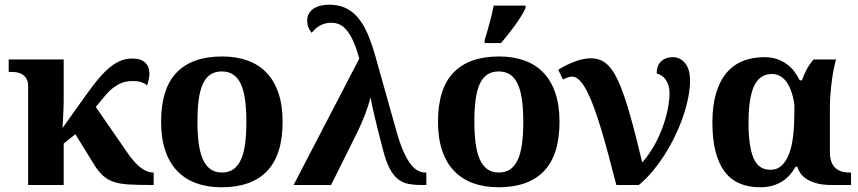

<svg xmlns="http://www.w3.org/2000/svg" viewBox="-20 -790 3665 820"><path d="M325.2 -353Q358.4 -400.4 386 -435.5Q413.6 -470.7 439.2 -493.9Q464.8 -517.1 490.2 -528.6Q515.6 -540 544.9 -540Q581.1 -540 599.6 -522.9Q618.2 -505.9 618.2 -475.1Q618.2 -469.2 617.2 -462.2Q616.2 -455.1 614.7 -448Q613.3 -440.9 611.6 -434.8Q609.9 -428.7 607.9 -424.8Q600.6 -432.6 585.9 -438.2Q571.3 -443.8 546.9 -443.8Q533.7 -443.8 520 -441.7Q506.3 -439.5 491.7 -432.6Q477.1 -425.8 460.9 -413.1Q444.8 -400.4 426.8 -378.9L389.2 -333L528.8 -130.9Q584.5 -53.2 632.8 -53.2H636.2V0H622.1Q567.4 0 530 -2.2Q492.7 -4.4 466.1 -13.2Q439.5 -22 419.7 -39.8Q399.9 -57.6 380.9 -88.9L301.8 -216.8L252 -176.8V0H100.1V-421.9Q100.1 -441.9 93 -453.9Q85.9 -465.8 75.2 -472.4Q64.5 -479 52 -481Q39.6 -482.9 28.8 -482.9H17.1V-536.1H252V-358.9Q252 -345.7 251.2 -325.9Q250.5 -306.2 249.5 -287.6Q248 -266.1 247.1 -243.2Z M1187 -270Q1187 -128.9 1120.8 -59.6Q1054.7 9.8 926.3 9.8Q866.2 9.8 818.4 -7.6Q770.5 -24.9 737.1 -59.6Q703.6 -94.2 685.8 -147Q668 -199.7 668 -270Q668 -411.1 734.1 -480Q800.3 -548.8 929.2 -548.8Q989.3 -548.8 1036.9 -531.7Q1084.5 -514.6 1117.9 -480Q1151.4 -445.3 1169.2 -392.8Q1187 -340.3 1187 -270ZM823.2 -270Q823.2 -216.8 828.9 -176.3Q834.5 -135.7 846.9 -108.4Q859.4 -81.1 879.4 -67.1Q899.4 -53.2 928.2 -53.2Q957 -53.2 976.8 -67.1Q996.6 -81.1 1009 -108.4Q1021.5 -135.7 1026.9 -176.3Q1032.2 -216.8 1032.2 -270Q1032.2 -323.7 1026.6 -364Q1021 -404.3 1008.5 -431.2Q996.1 -458 976.1 -471.4Q956.1 -484.9 927.2 -484.9Q898.4 -484.9 878.4 -471.4Q858.4 -458 846.2 -431.2Q834 -404.3 828.6 -364Q823.2 -323.7 823.2 -270Z M1514.6 -540Q1502.9 -582 1490 -611.1Q1477.1 -640.1 1462.6 -658.4Q1448.2 -676.8 1431.6 -684.8Q1415 -692.9 1395 -692.9Q1379.4 -692.9 1366.5 -689Q1353.5 -685.1 1343.3 -679Q1333 -672.9 1325 -665Q1316.9 -657.2 1311 -649.9Q1303.2 -659.2 1297.6 -672.1Q1292 -685.1 1292 -703.1Q1292 -719.2 1299.1 -731.7Q1306.2 -744.1 1318.6 -752.7Q1331.1 -761.2 1348.1 -765.6Q1365.2 -770 1385.7 -770Q1425.3 -770 1455.3 -756.1Q1485.4 -742.2 1508.5 -714.8Q1531.7 -687.5 1549.3 -647.2Q1566.9 -606.9 1582 -554.2L1673.8 -227.1Q1688.5 -175.8 1703.6 -142.1Q1718.8 -108.4 1734.1 -88.6Q1749.5 -68.8 1765.1 -61Q1780.8 -53.2 1795.9 -53.2H1800.8V0H1777.8Q1746.6 0 1722.2 -5.1Q1697.8 -10.3 1678.5 -25.9Q1659.2 -41.5 1643.8 -71.3Q1628.4 -101.1 1615.7 -149.9Q1592.3 -239.7 1578.9 -296.6Q1565.4 -353.5 1564 -370.1H1561Q1558.6 -357.9 1552.7 -339.8Q1546.9 -321.8 1539.3 -301.8Q1531.7 -281.7 1522.9 -261.7Q1514.2 -241.7 1505.9 -225.1L1394 0H1233.9Z M2369.6 -270Q2369.6 -128.9 2303.5 -59.6Q2237.3 9.8 2108.9 9.8Q2048.8 9.8 2001 -7.6Q1953.1 -24.9 1919.7 -59.6Q1886.2 -94.2 1868.4 -147Q1850.6 -199.7 1850.6 -270Q1850.6 -411.1 1916.7 -480Q1982.9 -548.8 2111.8 -548.8Q2171.9 -548.8 2219.5 -531.7Q2267.1 -514.6 2300.5 -480Q2334 -445.3 2351.8 -392.8Q2369.6 -340.3 2369.6 -270ZM2005.9 -270Q2005.9 -216.8 2011.5 -176.3Q2017.1 -135.7 2029.5 -108.4Q2042 -81.1 2062 -67.1Q2082 -53.2 2110.8 -53.2Q2139.6 -53.2 2159.4 -67.1Q2179.2 -81.1 2191.7 -108.4Q2204.1 -135.7 2209.5 -176.3Q2214.8 -216.8 2214.8 -270Q2214.8 -323.7 2209.2 -364Q2203.6 -404.3 2191.2 -431.2Q2178.7 -458 2158.7 -471.4Q2138.7 -484.9 2109.9 -484.9Q2081.1 -484.9 2061 -471.4Q2041 -458 2028.8 -431.2Q2016.6 -404.3 2011.2 -364Q2005.9 -323.7 2005.9 -270ZM2049.8 -619.1Q2054.7 -634.3 2060.1 -652.8Q2065.4 -671.4 2070.8 -691.2Q2076.2 -710.9 2080.8 -730.2Q2085.4 -749.5 2088.4 -766.1H2224.6V-755.9Q2217.8 -740.2 2205.8 -720.9Q2193.8 -701.7 2179.4 -681.6Q2165 -661.6 2149.4 -642.1Q2133.8 -622.6 2119.6 -606H2049.8Z M2927.2 -449.2Q2927.2 -413.1 2919.2 -372.6Q2911.1 -332 2896.5 -290Q2881.8 -248 2861.6 -206.3Q2841.3 -164.6 2816.9 -126.7Q2792.5 -88.9 2765.1 -56.4Q2737.8 -23.9 2708.5 0H2612.3Q2595.7 -64.5 2579.8 -123.8Q2564 -183.1 2548.6 -234.6Q2533.2 -286.1 2517.8 -328.1Q2502.4 -370.1 2487.1 -400.1Q2471.7 -430.2 2455.8 -446.5Q2439.9 -462.9 2423.3 -462.9Q2415 -462.9 2404.3 -459.2Q2393.6 -455.6 2384.3 -450.2L2364.3 -492.2Q2378.4 -501 2395.5 -509.8Q2412.6 -518.6 2430.7 -525.6Q2448.7 -532.7 2467.3 -536.9Q2485.8 -541 2503.4 -541Q2526.9 -541 2546.4 -532.7Q2565.9 -524.4 2583.5 -504.4Q2601.1 -484.4 2616.9 -451.4Q2632.8 -418.5 2649.4 -368.9Q2666 -319.3 2683.8 -252Q2701.7 -184.6 2722.7 -96.2Q2752.4 -129.4 2774.4 -169.2Q2796.4 -209 2810.8 -249Q2825.2 -289.1 2832.3 -326.4Q2839.4 -363.8 2839.4 -392.1Q2839.4 -411.6 2834.5 -426.3Q2829.6 -440.9 2822 -451.2Q2814.5 -461.4 2804.7 -467.5Q2794.9 -473.6 2784.7 -476.1Q2784.7 -494.6 2790 -507.8Q2795.4 -521 2804.7 -529.3Q2814 -537.6 2825.9 -541.7Q2837.9 -545.9 2851.6 -545.9Q2871.6 -545.9 2886 -537.4Q2900.4 -528.8 2909.7 -515.1Q2918.9 -501.5 2923.1 -484.1Q2927.2 -466.8 2927.2 -449.2Z M3530.8 0Q3493.7 0 3467.8 -7.1Q3441.9 -14.2 3424.8 -25.4Q3407.7 -36.6 3398.2 -50.5Q3388.7 -64.5 3384.8 -78.1H3378.4Q3367.2 -59.1 3353 -43Q3338.9 -26.9 3320.3 -15.1Q3301.8 -3.4 3278.3 3.2Q3254.9 9.8 3225.6 9.8Q3176.8 9.8 3138.7 -6.6Q3100.6 -22.9 3075 -56.9Q3049.3 -90.8 3035.9 -143.1Q3022.5 -195.3 3022.5 -267.1Q3022.5 -339.4 3038.3 -392.1Q3054.2 -444.8 3083 -479Q3111.8 -513.2 3152.8 -529.5Q3193.8 -545.9 3243.7 -545.9Q3273.4 -545.9 3297.1 -538.1Q3320.8 -530.3 3339.6 -516.6Q3358.4 -502.9 3372.1 -485.1Q3385.7 -467.3 3395.5 -446.8H3404.8Q3413.1 -469.7 3424.1 -491.5Q3435.1 -513.2 3454.6 -536.1H3550.8Q3546.4 -522 3541.5 -498.5Q3536.6 -475.1 3533 -447.5Q3529.3 -419.9 3526.9 -390.4Q3524.4 -360.8 3524.4 -334V-140.1Q3524.4 -96.2 3545.7 -74.7Q3566.9 -53.2 3606.4 -53.2H3614.7V0ZM3269.5 -64.9Q3299.3 -64.9 3319.1 -83.7Q3338.9 -102.5 3350.8 -135.3Q3362.8 -168 3367.7 -212.4Q3372.6 -256.8 3372.6 -308.1V-345.2Q3367.2 -379.4 3357.9 -403.8Q3348.6 -428.2 3336.2 -443.8Q3323.7 -459.5 3308.6 -466.8Q3293.5 -474.1 3277.3 -474.1Q3224.1 -474.1 3200.4 -422.1Q3176.8 -370.1 3176.8 -267.1Q3176.8 -165 3198 -115Q3219.2 -64.9 3269.5 -64.9Z"/></svg>

Font: Droids
Style: b
Weight: 700
Foundry: Ascender Corporation
Version: Version 1.00 build 113